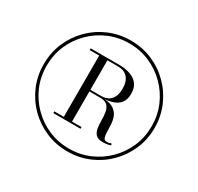

<svg xmlns="http://www.w3.org/2000/svg" viewBox="-162 -953 1193 1156"><g transform="rotate(30 435.0 -375.0)"><path d="M435 10Q355 10 285.2 -19.8Q215.5 -49.5 162.5 -102.5Q109.5 -155.5 79.8 -225.2Q50 -295 50 -375Q50 -455 79.8 -524.8Q109.5 -594.5 162.5 -647.5Q215.5 -700.5 285.2 -730.2Q355 -760 435 -760Q515 -760 584.8 -730.2Q654.5 -700.5 707.5 -647.5Q760.5 -594.5 790.5 -524.8Q820.5 -455 820.5 -375Q820.5 -295 790.5 -225.2Q760.5 -155.5 707.5 -102.5Q654.5 -49.5 584.8 -19.8Q515 10 435 10ZM435 -9.5Q511 -9.5 577 -38Q643 -66.5 693.2 -116.8Q743.5 -167 771.8 -233Q800 -299 800 -375Q800 -451 771.8 -517Q743.5 -583 693.2 -633.2Q643 -683.5 577 -712Q511 -740.5 435 -740.5Q359 -740.5 293 -712Q227 -683.5 176.8 -633.2Q126.5 -583 98.2 -517Q70 -451 70 -375Q70 -299 98.2 -233Q126.5 -167 176.8 -116.8Q227 -66.5 293 -38Q359 -9.5 435 -9.5ZM592.5 -145Q558 -145 543 -161.2Q528 -177.5 524.2 -203Q520.5 -228.5 520.5 -257.2Q520.5 -286 516.2 -311.5Q512 -337 495.8 -353.2Q479.5 -369.5 442.5 -369.5H370.5V-160H436.5V-148H247.5V-160H313.5V-586H247.5V-598H445.5Q513.5 -598 554.5 -569.8Q595.5 -541.5 595.5 -483Q595.5 -430.5 563.8 -404.8Q532 -379 472.5 -375Q516 -372 539.2 -355Q562.5 -338 571.8 -313.5Q581 -289 582.5 -262.2Q584 -235.5 584.2 -211.8Q584.5 -188 589.8 -173.2Q595 -158.5 612 -158.5Q621.5 -158.5 629 -160.5Q636.5 -162.5 642.5 -165L646.5 -154.5Q639.5 -150.5 625 -147.8Q610.5 -145 592.5 -145ZM370.5 -381H445.5Q488.5 -381 512 -407.5Q535.5 -434 535.5 -483Q535.5 -532.5 512 -559.2Q488.5 -586 445.5 -586H370.5Z"/></g></svg>

Font: Bodoni Moda 11pt
Style: Regular
Weight: 400
Version: Version 2.004